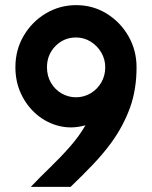

<svg xmlns="http://www.w3.org/2000/svg" viewBox="-20 -728 592 748"><path d="M277 -708Q342 -708 395.5 -675Q449 -642 480.5 -587Q512 -532 512 -466Q512 -379 486.5 -308.5Q461 -238 415 -174Q383 -130 342 -87Q301 -44 255 0H100Q134 -36 175 -75.5Q216 -115 252.5 -156.5Q289 -198 313 -240Q260 -225 211 -237Q162 -249 123.5 -281.5Q85 -314 62.5 -361.5Q40 -409 40 -466Q40 -534 72.5 -589Q105 -644 159 -676Q213 -708 277 -708ZM276 -582Q229 -582 196 -548.5Q163 -515 163 -466Q163 -432 178.5 -405.5Q194 -379 220 -364Q246 -349 276 -349Q307 -349 333 -364.5Q359 -380 374.5 -406.5Q390 -433 390 -466Q390 -497 374.5 -523.5Q359 -550 333 -566Q307 -582 276 -582Z"/></svg>

Font: Kulim Park
Style: Bold
Weight: 700
Designer: Noponies / Dale Sattler
Foundry: Noponies
Version: Version 1.000; ttfautohint (v1.8.3)